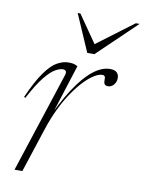

<svg xmlns="http://www.w3.org/2000/svg" viewBox="-82 -776 630 834"><g transform="rotate(10 233.0 -359.0)"><path d="M185.5 -443.5Q189 -456 184.8 -461Q180.5 -466 171 -466Q158.5 -466 139 -455.2Q119.5 -444.5 93 -412Q66.5 -379.5 32.5 -315.5L26.5 -318.5Q59.5 -393 87.8 -432.2Q116 -471.5 141.8 -485.5Q167.5 -499.5 191.5 -499.5Q200.5 -499.5 207.5 -498.5Q214.5 -497.5 220.5 -495.2Q226.5 -493 231.5 -490L147.5 -226.5H139Q179.5 -318 219.2 -379.2Q259 -440.5 298 -471.8Q337 -503 374 -503Q394.5 -503 403.8 -493.8Q413 -484.5 413 -470.5Q413 -458 408 -448.2Q403 -438.5 394.8 -433Q386.5 -427.5 377 -427.5Q366 -427.5 361.8 -433.8Q357.5 -440 358 -451.5Q359 -463 355.5 -467.5Q352 -472 346 -472Q330 -472 309.5 -459.5Q289 -447 266 -423Q243 -399 219.8 -365Q196.5 -331 175.8 -288Q155 -245 138.5 -194L75 0H40.5ZM465.5 -718 295 -554.5H263.5L192.5 -718H204.5L296 -586H273L449 -718Z"/></g></svg>

Font: Newsreader 60pt ExtraLight
Style: Italic
Weight: 250
Italic angle: -17°
Designer: Hugues Gentile
Foundry: Production Type
Version: Version 1.003